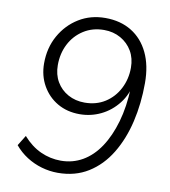

<svg xmlns="http://www.w3.org/2000/svg" viewBox="-81 -783 762 861"><g transform="rotate(10 300.0 -352.5)"><path d="M239 8Q202 8 165.5 -2.5Q129 -13 97 -33.5Q65 -54 41 -83L70 -130Q107 -88 151 -68Q195 -48 243 -48Q297 -48 342 -74Q387 -100 420 -149.5Q453 -199 473 -268.5Q493 -338 496 -424L497 -451H506Q497 -395 464.5 -353.5Q432 -312 386.5 -290Q341 -268 290 -268Q233 -268 189 -293.5Q145 -319 119.5 -364Q94 -409 94 -465Q94 -536 125.5 -592Q157 -648 210 -680.5Q263 -713 330 -713Q399 -713 449.5 -682Q500 -651 527.5 -593.5Q555 -536 555 -456Q555 -363 535.5 -279.5Q516 -196 476.5 -131Q437 -66 377.5 -29Q318 8 239 8ZM303 -323Q356 -323 396 -348.5Q436 -374 458.5 -417.5Q481 -461 481 -513Q481 -556 462 -588.5Q443 -621 409.5 -640Q376 -659 334 -659Q281 -659 240.5 -633Q200 -607 178 -564Q156 -521 156 -468Q156 -425 175 -392.5Q194 -360 227.5 -341.5Q261 -323 303 -323Z"/></g></svg>

Font: Nunito Sans 12pt ExtraLight 12pt Light
Style: Italic
Weight: 300
Italic angle: -9°
Version: Version 3.101;gftools[0.9.27]